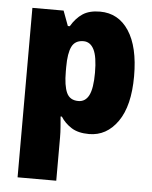

<svg xmlns="http://www.w3.org/2000/svg" viewBox="-56 -660 710 895"><g transform="rotate(5 299.5 -212.5)"><path d="M376 -614Q462 -614 511 -539.5Q560 -465 560 -328Q560 -189 508 -115Q456 -41 374 -41Q323 -41 291.5 -61Q260 -81 241 -111H235Q237 -86 239 -62Q241 -38 241 -14V189H60V-604H206L232 -534H241Q264 -573 295 -593.5Q326 -614 376 -614ZM311 -470Q272 -470 256.5 -439Q241 -408 241 -343V-322Q241 -256 256 -223Q271 -190 311 -190Q344 -190 360.5 -222.5Q377 -255 377 -328Q377 -403 360 -436.5Q343 -470 311 -470Z"/></g></svg>

Font: Noto Sans Tamil UI SemiCondensed Black
Style: Regular
Weight: 900
Width: 4
Designer: Jelle Bosma - Monotype Design Team
Foundry: Monotype Imaging Inc.
Version: Version 2.004; ttfautohint (v1.8.4.7-5d5b)